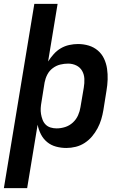

<svg xmlns="http://www.w3.org/2000/svg" viewBox="-31 -755 651 990"><path d="M-11 215 146 -735H266L217 -438Q230 -458 246 -476Q262 -494 282.5 -506Q303 -518 326 -523Q349 -528 371 -528Q400 -528 426.5 -520Q453 -512 473.5 -494.5Q494 -477 505.5 -452.5Q517 -428 521 -400.5Q525 -373 524 -344.5Q523 -316 518 -287L502 -187Q498 -163 491 -139.5Q484 -116 472 -93.5Q460 -71 443.5 -51.5Q427 -32 405.5 -18Q384 -4 359.5 2Q335 8 311 8Q284 8 258 1Q232 -6 212 -22.5Q192 -39 180 -62.5Q168 -86 163 -112L109 215ZM261 -93Q283 -93 305 -100Q327 -107 344.5 -123Q362 -139 371.5 -160.5Q381 -182 384 -203L401 -303Q405 -326 404 -348.5Q403 -371 392.5 -389.5Q382 -408 362.5 -417.5Q343 -427 320 -427Q300 -427 279.5 -422Q259 -417 241 -403.5Q223 -390 213 -370.5Q203 -351 199 -330L183 -230Q180 -214 179 -198Q178 -182 180.5 -167Q183 -152 188.5 -137.5Q194 -123 204.5 -112.5Q215 -102 230 -97.5Q245 -93 261 -93Z"/></svg>

Font: Iosevka Extended Oblique
Style: Bold
Weight: 700
Width: 7
Italic angle: -9°
Monospace: yes
Designer: Belleve Invis
Foundry: Belleve Invis
Version: Version 32.5.0; ttfautohint (v1.8.4)